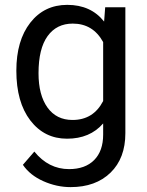

<svg xmlns="http://www.w3.org/2000/svg" viewBox="-20 -558 601 786"><path d="M46.9 -268.6Q46.9 -392.1 104 -465.1Q161.1 -538.1 255.4 -538.1Q352.1 -538.1 406.2 -469.7L410.6 -528.3H493.2V-12.7Q493.2 89.8 432.4 148.9Q371.6 208 269 208Q211.9 208 157.2 183.6Q102.5 159.2 73.7 116.7L120.6 62.5Q178.7 134.3 262.7 134.3Q328.6 134.3 365.5 97.2Q402.3 60.1 402.3 -7.3V-52.7Q348.1 9.8 254.4 9.8Q161.6 9.8 104.2 -64.9Q46.9 -139.6 46.9 -268.6ZM137.7 -258.3Q137.7 -168.9 174.3 -117.9Q210.9 -66.9 276.9 -66.9Q362.3 -66.9 402.3 -144.5V-385.7Q360.8 -461.4 277.8 -461.4Q211.9 -461.4 174.8 -410.2Q137.7 -358.9 137.7 -258.3Z"/></svg>

Font: Vazir UI
Style: Regular-UI
Weight: 400
Designer: Saber Rastikerdar
Foundry: Saber Rastikerdar
Version: Version 30.1.0